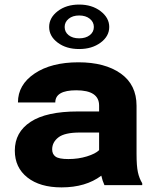

<svg xmlns="http://www.w3.org/2000/svg" viewBox="-20 -811 686 841"><path d="M249.5 9.8Q154.8 9.8 99.9 -33.7Q44.9 -77.1 44.9 -151.4Q44.9 -231.9 114 -277.3Q183.1 -322.8 321.3 -322.8H414.1V-348.6Q414.1 -415.5 314 -415.5Q222.2 -415.5 222.2 -362.3H58.6Q58.6 -439.9 131.6 -489Q204.6 -538.1 323.7 -538.1Q439.5 -538.1 508.8 -489Q578.1 -439.9 578.1 -347.7V-136.7Q578.1 -84 584 -56.9Q589.8 -29.8 603 -8.3V0H437.5Q428.7 -19 423.8 -41.5Q355.5 9.8 249.5 9.8ZM208.5 -156.7Q208.5 -135.7 223.4 -125Q238.3 -114.3 279.3 -114.3Q323.2 -114.3 360.8 -126Q398.4 -137.7 414.1 -153.3V-230.5H330.1Q263.2 -230.5 235.8 -209.2Q208.5 -188 208.5 -156.7ZM458.5 -692.9Q458.5 -652.3 420.7 -624.3Q382.8 -596.2 326.7 -596.2Q270 -596.2 232.7 -624.3Q195.3 -652.3 195.3 -692.9Q195.3 -733.4 232.9 -762.2Q270.5 -791 326.7 -791Q382.8 -791 420.7 -762Q458.5 -732.9 458.5 -692.9ZM263.2 -692.9Q263.2 -670.9 280.5 -657Q297.9 -643.1 326.7 -643.1Q355.5 -643.1 373.3 -657Q391.1 -670.9 391.1 -692.9Q391.1 -714.4 373.3 -728.8Q355.5 -743.2 326.7 -743.2Q298.3 -743.2 280.8 -728.8Q263.2 -714.4 263.2 -692.9Z"/></svg>

Font: Bert Sans Black
Style: Regular
Weight: 900
Designer: Christian Robertson, Adam Twardoch, & Cristiano Sobral
Foundry: Google
Version: Version 12.135;January 10, 2020;FontCreator 12.0.0.2547 64-b